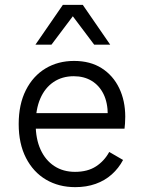

<svg xmlns="http://www.w3.org/2000/svg" viewBox="-20 -761 594 791"><path d="M290 10Q222 10 169.5 -21Q117 -52 87 -110.5Q57 -169 57 -250Q57 -331 86.5 -389.5Q116 -448 167.5 -479Q219 -510 285 -510Q352 -510 399 -480Q446 -450 471 -398Q496 -346 496 -280Q496 -264 495 -252Q494 -240 493 -231H104V-295H461L424 -287Q424 -338 406.5 -373.5Q389 -409 357.5 -428Q326 -447 284 -447Q236 -447 200.5 -423Q165 -399 146 -355Q127 -311 127 -250Q127 -189 147 -145Q167 -101 203.5 -77Q240 -53 289 -53Q341 -53 375.5 -75.5Q410 -98 430 -135L487 -102Q469 -68 440.5 -42.5Q412 -17 374 -3.5Q336 10 290 10ZM434 -577H368L280 -694L192 -577H126L239 -741H321Z"/></svg>

Font: Kantumruy Pro
Style: Regular
Weight: 400
Designer: Sovichet Tep
Foundry: Sovichet Tep
Version: Version 1.002